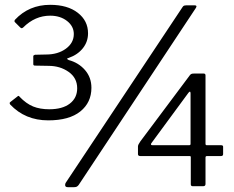

<svg xmlns="http://www.w3.org/2000/svg" viewBox="-20 -772 972 796"><path d="M42 -690Q100 -752 188 -752Q260 -752 302.5 -719Q345 -686 345 -634Q345 -599 323.5 -572Q302 -545 265 -532Q258 -530 258 -528Q258 -527 265 -523Q306 -512 332.5 -481.5Q359 -451 359 -408Q359 -347 313 -310Q267 -273 180 -273Q84 -273 22 -339Q20 -343 20 -345Q20 -347 24 -350L51 -371Q58 -378 61 -371Q89 -342 117.5 -330.5Q146 -319 184 -319Q239 -319 269.5 -342.5Q300 -366 300 -406Q300 -449 264.5 -474Q229 -499 181 -499L125 -500Q118 -500 118 -506V-539Q118 -543 125 -545L171 -546Q220 -546 253 -570Q286 -594 286 -631Q286 -663 258 -685Q230 -707 188 -707Q125 -707 76 -658Q72 -655 70 -655Q68 -655 64 -658L42 -680Q38 -684 42 -690ZM783 -467H825Q832 -467 832 -459V-176Q832 -170 837 -170H896Q905 -170 905 -164V-133Q905 -125 896 -125H838Q832 -125 832 -119V-9Q832 0 822 0H779Q771 0 771 -8V-121Q771 -125 766 -125H562Q552 -125 552 -133V-165Q552 -172 562 -186L767 -460Q770 -464 773.5 -465.5Q777 -467 783 -467ZM764 -170Q770 -170 770 -175V-385Q770 -392 767 -392Q765 -392 761 -387L608 -179Q605 -175 606 -172.5Q607 -170 612 -170ZM306 -5Q302 0 298 2Q294 4 287 4H261Q250 4 250 -5Q250 -11 253 -15L737 -743Q740 -748 744.5 -749Q749 -750 753 -750H786Q799 -750 792 -739Z"/></svg>

Font: Libre Franklin
Style: Regular
Weight: 400
Designer: Pablo Impallari, Rodrigo Fuenzalida
Foundry: Impallari Type
Version: Version 1.002; ttfautohint (v1.5)